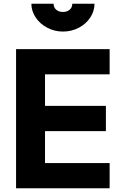

<svg xmlns="http://www.w3.org/2000/svg" viewBox="-20 -1008 629 1028"><path d="M66 -745H567V-610H221V-441H547V-306H221V-135H567V0H66ZM148 -988H267Q267 -968 281 -956Q295 -944 317 -944Q339 -944 353 -956Q367 -968 367 -988H486Q486 -949 463.5 -914.5Q441 -880 402 -859.5Q363 -839 317 -839Q272 -839 233 -859.5Q194 -880 171 -914.5Q148 -949 148 -988Z"/></svg>

Font: Evergrow Sans 
Style: ExtraBold
Weight: 800
Foundry: 10Web
Version: Version 1.000